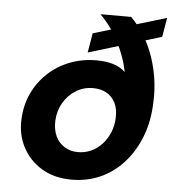

<svg xmlns="http://www.w3.org/2000/svg" viewBox="-52 -757 745 817"><g transform="rotate(5 320.5 -348.5)"><path d="M284 12Q209 12 155.5 -20.5Q102 -53 74 -106.5Q46 -160 49 -224Q51 -284 74.5 -335Q98 -386 138.5 -424Q179 -462 232 -482.5Q285 -503 346 -503Q385 -503 416 -494Q447 -485 469 -464Q463 -496 451.5 -528Q440 -560 424.5 -590.5Q409 -621 389 -648.5Q369 -676 345 -700H476Q513 -663 537.5 -620.5Q562 -578 577 -531.5Q592 -485 598 -439Q604 -393 602 -350Q600 -266 574 -199.5Q548 -133 505 -85.5Q462 -38 405.5 -13Q349 12 284 12ZM300 -107Q330 -107 356.5 -119Q383 -131 403 -153Q423 -175 435 -204Q447 -233 448 -265Q450 -304 436.5 -330.5Q423 -357 398.5 -370.5Q374 -384 341 -384Q301 -384 268 -363.5Q235 -343 215 -308.5Q195 -274 193 -231Q192 -193 205 -165.5Q218 -138 243 -122.5Q268 -107 300 -107ZM305 -533 319 -616 629 -709 615 -627Z"/></g></svg>

Font: DM Sans 16pt ExtraBold
Style: Italic
Weight: 800
Italic angle: -10°
Version: Version 4.004;gftools[0.9.30]